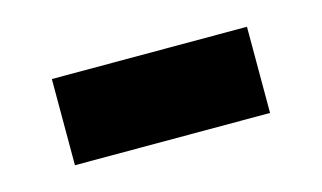

<svg xmlns="http://www.w3.org/2000/svg" viewBox="-34 -424 451 269"><g transform="rotate(-15 191.5 -289.5)"><path d="M50 -227H333V-352H50Z"/></g></svg>

Font: Noto Sans KR Black
Style: Regular
Weight: 900
Designer: Ryoko NISHIZUKA 西塚涼子 (kana, bopomofo & ideographs); Paul D. Hunt (Latin, Greek & Cyrillic); Sandoll Communications 산돌커뮤니
Foundry: Adobe
Version: Version 2.004;hotconv 1.0.118;makeotfexe 2.5.65603